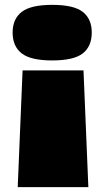

<svg xmlns="http://www.w3.org/2000/svg" viewBox="-20 -580 430 791"><path d="M358 -446Q358 -389 321 -360Q284 -331 195 -331Q107 -331 69.5 -360Q32 -389 32 -446Q32 -502 69.5 -531Q107 -560 195 -560Q284 -560 321 -531Q358 -502 358 -446ZM324 -290 344 191H53L73 -290Z"/></svg>

Font: Georama ExtraExtended Black
Style: Regular
Weight: 900
Width: 8
Designer: Jean-Baptiste Levee
Foundry: Production Type
Version: Version 1.000